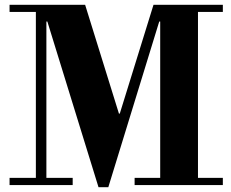

<svg xmlns="http://www.w3.org/2000/svg" viewBox="-20 -774 967 803"><path d="M392 9 178 -684H174V-30H284V0H20V-30H130V-724H20V-754H336L477.4 -299H481L622 -754H912V-724H808V-30H912V0H543V-30H650V-684H646L433 9Z"/></svg>

Font: Libre Bodoni
Style: Regular
Weight: 400
Designer: Pablo Impallari, Rodrigo Fuenzalida
Foundry: Impallari Type
Version: Version 2.005;gftools[0.9.23]